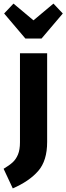

<svg xmlns="http://www.w3.org/2000/svg" viewBox="-66 -827 369 1067"><path d="M196 -38Q196 66 146.5 123Q97 180 5 220L-46 111Q-14 92 4.5 75Q23 58 34 31.5Q45 5 45 -36V-531H196ZM231 -807 283 -752 165 -613H75L-43 -752L9 -807L120 -714Z"/></svg>

Font: Fira Sans Extra Condensed
Style: Bold
Weight: 700
Width: 1
Designer: Carrois Corporate & Edenspiekermann AG
Foundry: Carrois Corporate GbR & Edenspiekermann AG
Version: Version 4.203